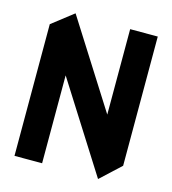

<svg xmlns="http://www.w3.org/2000/svg" viewBox="-108 -808 808 900"><g transform="rotate(15 296.0 -358.0)"><path d="M548 -88 414 -214V-714H548ZM44 0V-638L178 -507V0ZM450 3 44 -638V-639L147 -719H148L548 -88V-87L451 3Z"/></g></svg>

Font: Foldit SemiBold
Style: Regular
Weight: 600
Version: Version 1.003